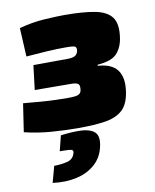

<svg xmlns="http://www.w3.org/2000/svg" viewBox="-100 -579 717 891"><g transform="rotate(-10 258.5 -133.5)"><path d="M264 -514Q352 -514 407.5 -503.5Q463 -493 486.5 -462Q510 -431 501 -368Q495 -322 469.5 -293.5Q444 -265 377 -260L376 -255Q441 -251 467.5 -216Q494 -181 485 -117Q477 -57 447 -29.5Q417 -2 365.5 6Q314 14 240 14Q174 14 110.5 9Q47 4 -15 -11L5 -144Q48 -140 87 -137Q126 -134 158.5 -133Q191 -132 214 -132Q236 -132 250 -134Q264 -136 271 -142.5Q278 -149 279 -164Q281 -184 270.5 -189Q260 -194 240 -194L69 -195L83 -310L245 -311Q261 -311 271 -314Q281 -317 286.5 -323.5Q292 -330 294 -339Q296 -351 292.5 -356.5Q289 -362 278 -363.5Q267 -365 245 -365Q203 -365 153 -362Q103 -359 58 -355L51 -490Q113 -507 172.5 -510.5Q232 -514 264 -514ZM152 33Q206 26 247 27.5Q288 29 309.5 46.5Q331 64 324 106Q315 161 279 194.5Q243 228 190.5 240Q138 252 76 244L97 167Q130 167 159.5 159.5Q189 152 196 121Q198 111 188.5 108Q179 105 134 105Z"/></g></svg>

Font: Exo 2 Black
Style: Italic
Weight: 900
Italic angle: -8°
Designer: Natanael Gama
Foundry: Natanael Gama
Version: Version 2.010